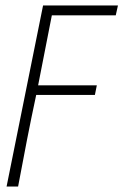

<svg xmlns="http://www.w3.org/2000/svg" viewBox="-20 -500 450 700"><path d="M4 180 137 -480H410L402 -444H169L119 -189H333L326 -154H112Q94 -70 78.5 9.5Q63 89 46 180Z"/></svg>

Font: Source Sans 3 Light
Style: Italic
Weight: 300
Italic angle: -11°
Designer: Paul D. Hunt
Foundry: Adobe
Version: Version 3.046;hotconv 1.0.118;makeotfexe 2.5.65603